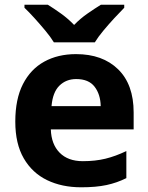

<svg xmlns="http://www.w3.org/2000/svg" viewBox="-20 -786 631 816"><path d="M303 -556Q416 -556 482 -491.5Q548 -427 548 -308V-236H196Q198 -173 233.5 -137Q269 -101 332 -101Q385 -101 428 -111.5Q471 -122 517 -144V-29Q477 -9 432.5 0.5Q388 10 325 10Q243 10 180 -20.5Q117 -51 81 -113Q45 -175 45 -269Q45 -365 77.5 -428.5Q110 -492 168 -524Q226 -556 303 -556ZM304 -450Q261 -450 232.5 -422Q204 -394 199 -335H408Q407 -385 382 -417.5Q357 -450 304 -450ZM209 -606Q195 -629 172.5 -656Q150 -683 126.5 -709Q103 -735 84 -753V-766H183Q209 -750 239 -728.5Q269 -707 295 -680Q321 -707 352 -728.5Q383 -750 409 -766H508V-753Q490 -735 466 -709Q442 -683 419.5 -656Q397 -629 383 -606Z"/></svg>

Font: Noto Sans Vithkuqi
Style: Bold
Weight: 700
Version: Version 1.001; ttfautohint (v1.8.4.7-5d5b)